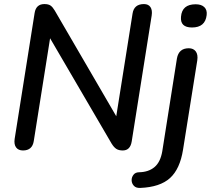

<svg xmlns="http://www.w3.org/2000/svg" viewBox="-20 -732 1036 943"><path d="M93 7Q70 7 59 -8Q48 -23 52 -50L150 -668Q157 -712 198 -712Q218 -712 228.5 -704.5Q239 -697 249 -680L551 -161L631 -665Q638 -712 687 -712Q709 -712 719 -697Q729 -682 725 -656L627 -38Q620 7 583 7Q563 7 551 -1Q539 -9 528 -27L226 -544L146 -40Q139 7 93 7ZM923 -597Q864 -597 869 -650Q874 -711 941 -711Q969 -711 983.5 -697Q998 -683 995 -658Q988 -597 923 -597ZM669 191Q648 192 637.5 180.5Q627 169 626.5 154Q626 139 635.5 126.5Q645 114 664 114Q710 113 739 88.5Q768 64 777 11L849 -445Q858 -495 907 -495Q930 -495 941.5 -479.5Q953 -464 949 -436L879 3Q864 98 815 142.5Q766 187 669 191Z"/></svg>

Font: Nunito SemiBold
Style: Italic
Weight: 600
Italic angle: -9°
Designer: Vernon Adams
Foundry: Vernon Adams
Version: Version 3.601; ttfautohint (v1.8.2.53-6de2)